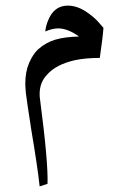

<svg xmlns="http://www.w3.org/2000/svg" viewBox="-20 -326 448 683"><path d="M335 -120Q285 -120 247 -112Q180 -97 148 -61Q121 -33 121 8Q121 19 122 24Q152 253 149 328L121 337Q114 270 91 134L87 107Q79 58 72 5Q70 -19 70 -28Q70 -71 83.5 -102Q97 -133 115 -150Q143 -175 177 -185Q211 -195 261 -196Q221 -225 187 -225Q166 -225 141 -214Q143 -234 151 -253Q172 -306 221 -306Q254 -306 287 -284Q315 -265 331 -246.5Q347 -228 348 -227Q346 -196 335 -120Z"/></svg>

Font: Mirza
Style: Regular
Weight: 400
Designer: Arabic design by Kourosh Beigpour, Latin design by Eduardo Tunni, engineering by Lasse Fister
Version: Version 1.000